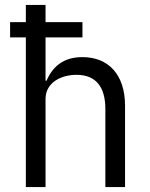

<svg xmlns="http://www.w3.org/2000/svg" viewBox="-20 -760 608 780"><path d="M85 0H165V-358C165 -424 227 -456 291 -456C368 -456 408 -409 408 -317V0H488V-331C488 -456 421 -528 315 -528C238 -528 194 -490 169 -432H165V-608H315V-670H165V-740H85V-670H21V-608H85Z"/></svg>

Font: Braiins Sans
Style: Regular
Weight: 400
Designer: Mike Abbink, Paul van der Laan, Pieter van Rosmalen, Jiri Chlebus, Lubos Buracinsky
Foundry: Bold Monday, Sudetype
Version: Version 1.000;hotconv 1.0.109;makeotfexe 2.5.65596